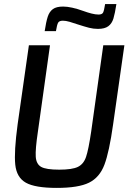

<svg xmlns="http://www.w3.org/2000/svg" viewBox="-20 -909 651 937"><path d="M48 0ZM587 -688 532 -302Q513 -167 489.5 -105Q466 -43 414.5 -17.5Q363 8 257 8Q151 8 106 -17.5Q61 -43 54.5 -105.5Q48 -168 66 -302L121 -688H224L165 -267Q152 -180 154.5 -144Q157 -108 181 -94.5Q205 -81 269 -81Q332 -81 360 -94.5Q388 -108 400 -143.5Q412 -179 425 -267L484 -688ZM458 -768Q436 -768 414.5 -773.5Q393 -779 359 -790Q339 -797 320 -802.5Q301 -808 287 -808Q269 -808 263.5 -798Q258 -788 253 -757H198Q205 -803 213 -827.5Q221 -852 238 -864.5Q255 -877 288 -877Q327 -877 388 -855Q407 -848 426.5 -843Q446 -838 461 -838Q478 -838 483 -847.5Q488 -857 493 -889H548Q541 -843 533.5 -818.5Q526 -794 508.5 -781Q491 -768 458 -768Z"/></svg>

Font: Assailand Medium
Style: Italic
Weight: 500
Italic angle: -8°
Designer: Hector Gatti with collaboration of the Omnibus-Type team
Foundry: Omnibus-Type
Version: Version 0.072;October 19, 2019;FontCreator 12.0.0.2547 64-bi